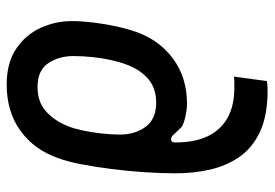

<svg xmlns="http://www.w3.org/2000/svg" viewBox="-140 -650 801 560"><g transform="rotate(90 260.0 -369.5)"><path d="M226 11Q163 11 122 -16.5Q81 -44 61 -87.5Q41 -131 41 -179Q41 -207 45 -240.5Q49 -274 56 -306.5Q63 -339 72 -365Q96 -434 151 -474.5Q206 -515 283 -515Q296 -515 316 -511Q336 -507 349 -500L376 -472Q383 -467 389 -469Q395 -471 395 -481Q395 -537 377 -575Q359 -613 323.5 -633Q288 -653 235 -653Q230 -653 221.5 -653Q213 -653 203 -652L216 -748Q224 -749 230.5 -749.5Q237 -750 243 -750Q317 -750 364.5 -727.5Q412 -705 438 -666.5Q464 -628 474.5 -580.5Q485 -533 485 -482Q485 -436 481.5 -387Q478 -338 472 -291.5Q466 -245 458.5 -206Q451 -167 441 -140Q417 -70 361.5 -29.5Q306 11 226 11ZM233 -79Q276 -79 303 -102.5Q330 -126 347 -166Q354 -183 360 -210.5Q366 -238 369 -267.5Q372 -297 372 -320Q372 -363 349.5 -394Q327 -425 279 -425Q237 -425 210 -402Q183 -379 168 -339Q161 -321 155 -294.5Q149 -268 146 -239Q143 -210 143 -184Q143 -141 164 -110Q185 -79 233 -79Z"/></g></svg>

Font: Finlandica Medium
Style: Italic
Weight: 500
Italic angle: -8°
Designer: Niklas Ekholm, Juho Hiilivirta, Jaakko Suomalainen
Foundry: Helsinki Type Studio
Version: Version 1.063